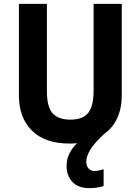

<svg xmlns="http://www.w3.org/2000/svg" viewBox="-20 -734 728 995"><path d="M427 104Q427 126 439 139Q451 152 467 152Q481 152 494.5 149Q508 146 517 143V230Q502 235 483 238Q464 241 443 241Q386 241 355.5 209Q325 177 325 125Q325 91 340 61Q355 31 379 8Q361 10 342 10Q213 10 145.5 -57Q78 -124 78 -240V-714H223V-262Q223 -178 253.5 -146Q284 -114 345 -114Q408 -114 436.5 -148.5Q465 -183 465 -263V-714H611V-239Q611 -174 588 -123Q565 -72 519 -39Q468 8 447.5 42.5Q427 77 427 104Z"/></svg>

Font: Noto Sans Gujarati SemiCondensed
Style: Bold
Weight: 700
Width: 4
Designer: Jelle Bosma - Monotype Design Team, Universal Thirst
Foundry: Monotype Imaging Inc.
Version: Version 2.106; ttfautohint (v1.8.4.7-5d5b)